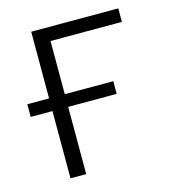

<svg xmlns="http://www.w3.org/2000/svg" viewBox="-86 -602 596 673"><g transform="rotate(-15 212.0 -266.0)"><path d="M404 -532V-483H145V-290H321V-244H145V0H88V-244H9V-290H88V-532Z"/></g></svg>

Font: RS Noto Sans Light
Style: Regular
Weight: 300
Designer: Monotype Design Team
Foundry: Monotype Imaging Inc.
Version: Version 3.10